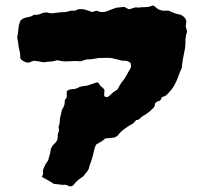

<svg xmlns="http://www.w3.org/2000/svg" viewBox="-20 -644 746 702"><path d="M664 -528Q657 -509 658 -486Q658 -470 654 -455Q651 -442 648.5 -427Q646 -412 645 -396Q638 -382 632.5 -366Q627 -350 619 -335Q613 -324 605 -314Q597 -304 588 -296Q582 -291 572 -289Q570 -282 566.5 -278Q563 -274 555 -273Q549 -270 547 -265Q546 -258 544 -253Q524 -231 503 -220Q498 -217 494 -213Q490 -209 485 -206Q484 -206 482.5 -205.5Q481 -205 478 -205L466 -192Q462 -190 457.5 -187.5Q453 -185 450 -183Q444 -179 437 -174Q430 -169 424 -164Q422 -162 419 -158.5Q416 -155 414 -153Q410 -146 398 -141Q391 -140 382.5 -139.5Q374 -139 365 -138Q361 -134 357 -131Q353 -128 348 -125Q345 -123 341 -121Q337 -119 334 -117Q330 -115 329.5 -111.5Q329 -108 327 -106Q323 -89 318.5 -71.5Q314 -54 307 -37Q306 -28 301.5 -21Q297 -14 291 -8Q288 -1 277 6Q270 10 262 17.5Q254 25 248 33Q247 35 244.5 35.5Q242 36 239 38Q235 36 231 36Q229 35 226 33.5Q223 32 220 32Q217 31 215 31.5Q213 32 210 32Q202 31 193 30Q184 29 176 28Q171 24 165.5 21Q160 18 155 15Q150 12 144.5 9Q139 6 133 3Q137 -5 137.5 -8.5Q138 -12 137 -22Q140 -30 143.5 -37.5Q147 -45 152 -52Q155 -55 156.5 -59.5Q158 -64 159 -69Q162 -77 163.5 -85Q165 -93 166 -99Q170 -110 176.5 -116Q183 -122 187 -128Q191 -134 191 -139.5Q191 -145 191 -151Q192 -157 194.5 -162.5Q197 -168 195 -175Q193 -180 195.5 -185.5Q198 -191 198 -195Q198 -202 199 -208Q200 -214 201 -220Q203 -225 204 -231Q205 -237 206 -241Q208 -246 210.5 -249.5Q213 -253 214 -256Q217 -264 216.5 -271.5Q216 -279 222 -284Q224 -288 224 -290V-308Q224 -310 225.5 -311.5Q227 -313 228 -314Q236 -318 245.5 -318Q255 -318 263 -322Q271 -327 280 -328.5Q289 -330 299 -331Q308 -334 316.5 -337Q325 -340 335 -343Q337 -342 339.5 -341Q342 -340 342 -338Q345 -331 352 -326Q359 -321 362 -315Q362 -311 361.5 -307.5Q361 -304 361 -299Q360 -295 363 -291Q370 -287 376 -291Q376 -291 376.5 -291.5Q377 -292 378 -292Q384 -297 389.5 -302.5Q395 -308 402 -312Q409 -315 413 -323Q416 -328 418.5 -333Q421 -338 424 -342Q435 -354 442 -367.5Q449 -381 457 -394Q461 -403 458 -409Q458 -415 453 -417Q445 -422 438 -422Q428 -421 418.5 -424Q409 -427 399 -429Q386 -433 371.5 -432.5Q357 -432 343 -432Q340 -432 337 -431.5Q334 -431 331 -430Q326 -429 320 -428.5Q314 -428 309 -427Q305 -427 300.5 -427Q296 -427 291 -425Q287 -424 284 -423Q281 -422 276 -420Q254 -422 232.5 -420Q211 -418 190 -424Q184 -423 178 -421Q172 -419 164 -419Q158 -419 152 -418Q146 -417 140 -416Q132 -418 122.5 -419.5Q113 -421 105 -422Q101 -421 95 -419Q84 -413 75.5 -416Q67 -419 59 -425Q55 -428 55 -430Q54 -432 54 -437Q54 -447 52 -455.5Q50 -464 48 -474Q47 -482 46 -490.5Q45 -499 43 -507Q46 -523 47.5 -539.5Q49 -556 55 -569Q60 -574 65.5 -576.5Q71 -579 76 -580Q83 -582 89.5 -583Q96 -584 102 -589Q106 -591 108 -590Q119 -589 128.5 -593.5Q138 -598 151 -599Q152 -598 155.5 -597.5Q159 -597 162 -596Q166 -596 169.5 -595.5Q173 -595 177 -596Q188 -598 199 -599Q210 -600 221 -600Q226 -601 230.5 -602.5Q235 -604 239 -605H255Q257 -606 259.5 -607.5Q262 -609 266 -610Q279 -612 291.5 -608.5Q304 -605 317 -600Q321 -601 325 -602.5Q329 -604 334 -605Q336 -604 338.5 -603Q341 -602 344 -601Q359 -598 371 -603Q379 -606 387.5 -609.5Q396 -613 406 -616Q411 -616 418.5 -617Q426 -618 435 -619Q439 -616 443 -614Q447 -612 452 -610L462 -613Q467 -615 473 -616.5Q479 -618 484 -616Q498 -618 511.5 -618Q525 -618 538 -624Q541 -623 543.5 -622Q546 -621 547 -620Q562 -603 587 -605H597Q605 -601 613.5 -597.5Q622 -594 631 -592Q651 -590 661 -570Q661 -566 660.5 -559.5Q660 -553 659 -547Q660 -543 661.5 -538.5Q663 -534 664 -528Z"/></svg>

Font: Daruma Drop One
Style: Regular
Weight: 400
Designer: Maniackers Design
Version: Version 1.000